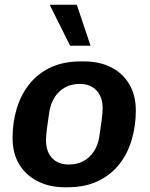

<svg xmlns="http://www.w3.org/2000/svg" viewBox="-20 -780 634 810"><path d="M254 10Q189 10 139.5 -15Q90 -40 61.5 -86Q33 -132 33 -198Q33 -262 50 -320Q67 -378 102.5 -423.5Q138 -469 192.5 -495Q247 -521 322 -521H333Q399 -521 448 -496.5Q497 -472 525 -425.5Q553 -379 553 -313Q553 -250 536 -191.5Q519 -133 484 -88Q449 -43 394.5 -16.5Q340 10 265 10ZM271 -86Q305 -86 331.5 -100Q358 -114 376 -141Q394 -168 399 -204Q405 -242 409 -273.5Q413 -305 413 -323Q413 -370 387.5 -398Q362 -426 315 -426Q282 -426 255 -411.5Q228 -397 211 -370.5Q194 -344 188 -308Q182 -269 178 -237.5Q174 -206 174 -189Q174 -141 199.5 -113.5Q225 -86 271 -86ZM276 -587 191 -757 192 -760H304L362 -587Z"/></svg>

Font: Chivo SemiBold
Style: Italic
Weight: 600
Italic angle: -8.05°
Designer: Hector Gatti
Foundry: Omnibus-Type
Version: Version 2.002